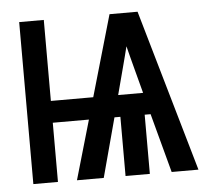

<svg xmlns="http://www.w3.org/2000/svg" viewBox="-43 -567 686 614"><g transform="rotate(-5 300.0 -260.0)"><path d="M40 0V-520H119V-260H255L330 -520H420L570 0H484L433 -190H414V0H336V-190H317L266 0H180L235 -190H119V0ZM415 -260 392 -347Q388 -363 383.5 -379.5Q379 -396 375 -413Q371 -396 366.5 -379.5Q362 -363 358 -347L335 -260Z"/></g></svg>

Font: R Plex Mono
Style: Regular
Weight: 400
Monospace: yes
Designer: Belleve Invis
Foundry: Belleve Invis
Version: Version 31.8.0